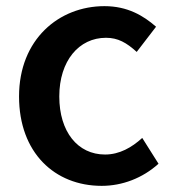

<svg xmlns="http://www.w3.org/2000/svg" viewBox="-20 -588 557 625"><path d="M311 17C378 17 444 -8 496 -55L443 -139C409 -108 369 -85 322 -85C233 -85 173 -159 173 -274C173 -390 237 -465 325 -465C364 -465 392 -449 425 -419L488 -501C447 -537 395 -568 320 -568C172 -568 42 -460 42 -274C42 -91 158 17 311 17Z"/></svg>

Font: Bithumb Trading Sans Semibold
Style: Regular
Weight: 600
Designer: HamHyungwon
Foundry: Bithumb
Version: Version 1.100;Glyphs 3.1.2 (3151)